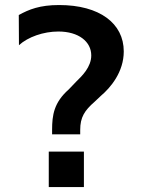

<svg xmlns="http://www.w3.org/2000/svg" viewBox="-20 -758 582 778"><path d="M191.1 -213.8H305V-231.5C305 -282.7 322.4 -310 363.6 -345.9L388.8 -369.7C427.9 -402.7 481.5 -465.9 481.5 -549.7C481.5 -663 383.9 -737.6 219.5 -737.6C141 -737.6 97.3 -719.8 56.1 -697.1L56.8 -574.9C93.4 -608.3 156.2 -630.3 216.6 -630.3C298.7 -630.3 349.8 -589.1 349.8 -533.4C349.8 -486.2 311.8 -449.6 289.8 -428.3L258.5 -395.6C198.2 -342.3 191.1 -291.2 191.1 -231.5ZM177.6 0H320V-143.8H177.6Z"/></svg>

Font: TID UI Semi Bold
Style: Regular
Weight: 600
Designer: The TID Project Authors
Foundry: Bakken & Bæck
Version: Version 1.001;hotconv 1.0.109;makeotfexe 2.5.65596